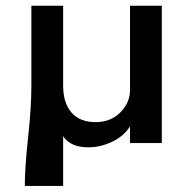

<svg xmlns="http://www.w3.org/2000/svg" viewBox="-20 -485 658 651"><path d="M64.1 145.5Q64.1 84.5 75.2 -18.4Q86.4 -121.4 86.4 -195V-465.5H194.1V-194.1Q194.1 -136.4 222.3 -103.6Q250.5 -70.9 304.5 -70.9Q355.5 -70.9 388.2 -104.1Q420.9 -137.3 420.9 -180V-465.5H528.6V0H420.9V-56.8Q400.5 -23.6 360.5 -4.5Q320.5 14.5 280 14.5Q218.6 14.5 194.1 -23.2V145.5Z"/></svg>

Font: Spartan MB SemBd
Style: Regular
Weight: 600
Designer: Matt Bailey, Mirko Velimirovic
Foundry: Matt Bailey
Version: Version 1.005